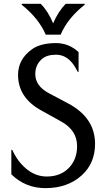

<svg xmlns="http://www.w3.org/2000/svg" viewBox="-20 -972 555 1002"><path d="M93.3 -952.1H192.4Q231 -913.6 257.3 -850.1Q283.7 -912.1 322.8 -952.1H421.9V-947.3Q332.5 -876.5 296.4 -791H218.8Q182.6 -875.5 93.3 -947.3ZM39.1 -62.5V-189.9H43.9Q63.5 -147 89.4 -118.2Q148.4 -50.8 223.6 -50.8Q300.3 -50.8 344.7 -101.6Q382.3 -144.5 382.3 -209.5Q382.3 -292 299.3 -337.9L193.8 -396.5Q74.2 -462.9 74.2 -581.1Q74.2 -663.1 147.5 -715.3Q191.9 -747.1 272 -747.1Q339.4 -747.1 390.1 -700.2V-597.2H385.3Q377.9 -612.3 368.7 -627Q330.6 -686.5 272.5 -686.5Q223.6 -686.5 197.8 -663.1Q164.1 -632.8 164.1 -585.4Q164.1 -522.9 236.3 -484.9L335 -432.6Q476.1 -357.9 476.1 -221.2Q476.1 -120.6 407.2 -57.6Q333.5 9.8 217.3 9.8Q112.3 9.8 39.1 -62.5Z"/></svg>

Font: Classica
Style: Book
Weight: 400
Version: Version 1.001